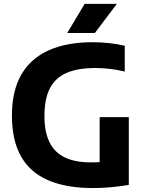

<svg xmlns="http://www.w3.org/2000/svg" viewBox="-20 -969 753 998"><path d="M464.5 8.5Q324 8.5 230 -32.2Q136 -73 89 -156.5Q42 -240 42 -368.5Q42 -496 90.5 -580.5Q139 -665 232.5 -707.2Q326 -749.5 461.5 -749.5Q505 -749.5 546.8 -745Q588.5 -740.5 628.5 -731V-597Q589.5 -606.5 551.8 -611Q514 -615.5 476 -615.5Q385.5 -615.5 327 -590.5Q268.5 -565.5 239.8 -510.8Q211 -456 211 -366Q211 -282 237.8 -228.8Q264.5 -175.5 318 -150.2Q371.5 -125 452 -125Q482.5 -125 512.5 -127.2Q542.5 -129.5 567.5 -133.5L498 -73V-360H649.5V-8Q601.5 0 555.8 4.2Q510 8.5 464.5 8.5ZM329.5 -797.5 420 -949H587.5L473 -797.5Z"/></svg>

Font: Encode Sans SC
Style: Bold
Weight: 700
Version: Version 3.002